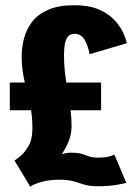

<svg xmlns="http://www.w3.org/2000/svg" viewBox="-20 -702 518 735"><path d="M96 13 35.5 -87.5Q42 -91 58.5 -104.8Q75 -118.5 89.5 -143.8Q104 -169 104 -208.5Q104 -229 102.8 -246.8Q101.5 -264.5 99 -280H17.5V-386H75Q70 -407.5 66.5 -431.2Q63 -455 63 -485Q63 -520.5 72 -555.2Q81 -590 103.2 -618.8Q125.5 -647.5 164.8 -664.8Q204 -682 264.5 -682Q319 -682 355.8 -666.8Q392.5 -651.5 415.2 -628.2Q438 -605 449.8 -580.2Q461.5 -555.5 465.5 -536.5L323 -494.5Q316.5 -529 303.2 -550.8Q290 -572.5 265.5 -572.5Q243.5 -572.5 234.2 -553Q225 -533.5 225 -490.5Q225 -461.5 227.5 -435.8Q230 -410 234 -386H367V-280H250Q252 -265.5 253 -250.5Q254 -235.5 254 -219.5Q254 -189.5 243 -162Q232 -134.5 217 -112.5Q237 -117.5 253 -117.5Q286 -117.5 307.5 -108Q329 -98.5 354.5 -98.5Q376.5 -98.5 391.5 -101.5Q406.5 -104.5 418 -110L463.5 -2Q459 0 427.5 5.5Q396 11 352.5 11Q322.5 11 303 4.8Q283.5 -1.5 262.2 -7.8Q241 -14 205.5 -14Q169.5 -14 138.5 -5.5Q107.5 3 96 13Z"/></svg>

Font: Anybody Condensed ExtraBold
Style: Regular
Weight: 800
Width: 3
Designer: Tyler Finck
Foundry: Etcetera Type Company
Version: Version 1.010; ttfautohint (v1.8.3) -l 8 -r 50 -G 200 -x 14 